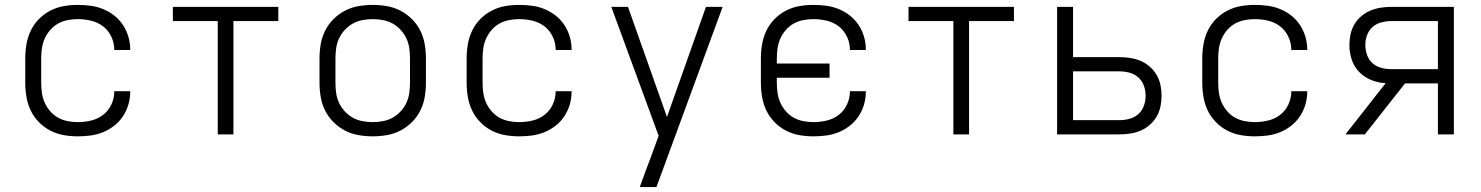

<svg xmlns="http://www.w3.org/2000/svg" viewBox="-20 -548 6040 783"><path d="M297 8Q268 8 239.5 3Q211 -2 185 -15.5Q159 -29 138.5 -50Q118 -71 105.5 -97Q93 -123 88 -152Q83 -181 83 -210V-310Q83 -339 88 -368Q93 -397 105.5 -423Q118 -449 138.5 -470Q159 -491 185 -504.5Q211 -518 239.5 -523Q268 -528 297 -528Q324 -528 350 -524.5Q376 -521 400.5 -511Q425 -501 446 -484.5Q467 -468 481.5 -446Q496 -424 503.5 -398.5Q511 -373 511 -347V-344H446V-346Q446 -373 434 -398.5Q422 -424 400.5 -440.5Q379 -457 352 -463.5Q325 -470 297 -470Q277 -470 256 -466Q235 -462 217 -452Q199 -442 185 -426Q171 -410 162.5 -391Q154 -372 151 -351.5Q148 -331 148 -310V-210Q148 -189 151 -168.5Q154 -148 162.5 -129Q171 -110 185 -94Q199 -78 217 -68Q235 -58 256 -54Q277 -50 297 -50Q325 -50 352 -56.5Q379 -63 400.5 -79.5Q422 -96 434 -121.5Q446 -147 446 -174V-176H511V-173Q511 -147 503.5 -121.5Q496 -96 481.5 -74Q467 -52 446 -35.5Q425 -19 400.5 -9Q376 1 350 4.5Q324 8 297 8Z M868 0V-462H685V-520H1115V-462H932V0Z M1500 8Q1471 8 1442 3Q1413 -2 1387 -15.5Q1361 -29 1340 -50Q1319 -71 1306 -97Q1293 -123 1288 -152Q1283 -181 1283 -210V-310Q1283 -339 1288 -368Q1293 -397 1306 -423Q1319 -449 1340 -470Q1361 -491 1387 -504.5Q1413 -518 1442 -523Q1471 -528 1500 -528Q1529 -528 1558 -523Q1587 -518 1613 -504.5Q1639 -491 1660 -470Q1681 -449 1694 -423Q1707 -397 1712 -368Q1717 -339 1717 -310V-210Q1717 -181 1712 -152Q1707 -123 1694 -97Q1681 -71 1660 -50Q1639 -29 1613 -15.5Q1587 -2 1558 3Q1529 8 1500 8ZM1500 -50Q1521 -50 1542 -54Q1563 -58 1581 -68Q1599 -78 1613.5 -93.5Q1628 -109 1637 -128Q1646 -147 1649 -168Q1652 -189 1652 -210V-310Q1652 -331 1649 -352Q1646 -373 1637 -392Q1628 -411 1613.5 -426.5Q1599 -442 1581 -452Q1563 -462 1542 -466Q1521 -470 1500 -470Q1479 -470 1458 -466Q1437 -462 1419 -452Q1401 -442 1386.5 -426.5Q1372 -411 1363 -392Q1354 -373 1351 -352Q1348 -331 1348 -310V-210Q1348 -189 1351 -168Q1354 -147 1363 -128Q1372 -109 1386.5 -93.5Q1401 -78 1419 -68Q1437 -58 1458 -54Q1479 -50 1500 -50Z M2097 8Q2068 8 2039.5 3Q2011 -2 1985 -15.5Q1959 -29 1938.5 -50Q1918 -71 1905.5 -97Q1893 -123 1888 -152Q1883 -181 1883 -210V-310Q1883 -339 1888 -368Q1893 -397 1905.5 -423Q1918 -449 1938.5 -470Q1959 -491 1985 -504.5Q2011 -518 2039.5 -523Q2068 -528 2097 -528Q2124 -528 2150 -524.5Q2176 -521 2200.5 -511Q2225 -501 2246 -484.5Q2267 -468 2281.5 -446Q2296 -424 2303.5 -398.5Q2311 -373 2311 -347V-344H2246V-346Q2246 -373 2234 -398.5Q2222 -424 2200.5 -440.5Q2179 -457 2152 -463.5Q2125 -470 2097 -470Q2077 -470 2056 -466Q2035 -462 2017 -452Q1999 -442 1985 -426Q1971 -410 1962.5 -391Q1954 -372 1951 -351.5Q1948 -331 1948 -310V-210Q1948 -189 1951 -168.5Q1954 -148 1962.5 -129Q1971 -110 1985 -94Q1999 -78 2017 -68Q2035 -58 2056 -54Q2077 -50 2097 -50Q2125 -50 2152 -56.5Q2179 -63 2200.5 -79.5Q2222 -96 2234 -121.5Q2246 -147 2246 -174V-176H2311V-173Q2311 -147 2303.5 -121.5Q2296 -96 2281.5 -74Q2267 -52 2246 -35.5Q2225 -19 2200.5 -9Q2176 1 2150 4.5Q2124 8 2097 8Z M2589 215Q2600 184 2611.5 153Q2623 122 2635 91L2666 6L2473 -520H2541L2700 -71L2859 -520H2927L2657 215Z M3297 8Q3268 8 3239.5 3Q3211 -2 3185 -15.5Q3159 -29 3138.5 -50Q3118 -71 3105.5 -97Q3093 -123 3088 -152Q3083 -181 3083 -210V-310Q3083 -339 3088 -368Q3093 -397 3105.5 -423Q3118 -449 3138.5 -470Q3159 -491 3185 -504.5Q3211 -518 3239.5 -523Q3268 -528 3297 -528Q3324 -528 3350 -524.5Q3376 -521 3400.5 -511Q3425 -501 3446 -484.5Q3467 -468 3481.5 -446Q3496 -424 3503.5 -398.5Q3511 -373 3511 -347V-344H3446V-346Q3446 -373 3434 -398.5Q3422 -424 3400.5 -440.5Q3379 -457 3352 -463.5Q3325 -470 3297 -470Q3277 -470 3256 -466Q3235 -462 3217 -452Q3199 -442 3185 -426Q3171 -410 3162.5 -391Q3154 -372 3151 -351.5Q3148 -331 3148 -310V-289H3363V-231H3148V-210Q3148 -189 3151 -168.5Q3154 -148 3162.5 -129Q3171 -110 3185 -94Q3199 -78 3217 -68Q3235 -58 3256 -54Q3277 -50 3297 -50Q3325 -50 3352 -56.5Q3379 -63 3400.5 -79.5Q3422 -96 3434 -121.5Q3446 -147 3446 -174V-176H3511V-173Q3511 -147 3503.5 -121.5Q3496 -96 3481.5 -74Q3467 -52 3446 -35.5Q3425 -19 3400.5 -9Q3376 1 3350 4.5Q3324 8 3297 8Z M3868 0V-462H3685V-520H4115V-462H3932V0Z M4291 0V-520H4356V-315H4546Q4568 -315 4590 -311.5Q4612 -308 4632 -299.5Q4652 -291 4669 -276Q4686 -261 4697 -242Q4708 -223 4712.5 -201.5Q4717 -180 4717 -157Q4717 -135 4712.5 -113.5Q4708 -92 4697 -73Q4686 -54 4669 -39Q4652 -24 4632 -15.5Q4612 -7 4590 -3.5Q4568 0 4546 0ZM4546 -58Q4566 -58 4586.5 -63.5Q4607 -69 4622.5 -83Q4638 -97 4645 -117Q4652 -137 4652 -157Q4652 -178 4645 -198Q4638 -218 4622.5 -232Q4607 -246 4586.5 -251.5Q4566 -257 4546 -257H4356V-58Z M5097 8Q5068 8 5039.5 3Q5011 -2 4985 -15.5Q4959 -29 4938.5 -50Q4918 -71 4905.5 -97Q4893 -123 4888 -152Q4883 -181 4883 -210V-310Q4883 -339 4888 -368Q4893 -397 4905.5 -423Q4918 -449 4938.5 -470Q4959 -491 4985 -504.5Q5011 -518 5039.5 -523Q5068 -528 5097 -528Q5124 -528 5150 -524.5Q5176 -521 5200.5 -511Q5225 -501 5246 -484.5Q5267 -468 5281.5 -446Q5296 -424 5303.5 -398.5Q5311 -373 5311 -347V-344H5246V-346Q5246 -373 5234 -398.5Q5222 -424 5200.5 -440.5Q5179 -457 5152 -463.5Q5125 -470 5097 -470Q5077 -470 5056 -466Q5035 -462 5017 -452Q4999 -442 4985 -426Q4971 -410 4962.5 -391Q4954 -372 4951 -351.5Q4948 -331 4948 -310V-210Q4948 -189 4951 -168.5Q4954 -148 4962.5 -129Q4971 -110 4985 -94Q4999 -78 5017 -68Q5035 -58 5056 -54Q5077 -50 5097 -50Q5125 -50 5152 -56.5Q5179 -63 5200.5 -79.5Q5222 -96 5234 -121.5Q5246 -147 5246 -174V-176H5311V-173Q5311 -147 5303.5 -121.5Q5296 -96 5281.5 -74Q5267 -52 5246 -35.5Q5225 -19 5200.5 -9Q5176 1 5150 4.5Q5124 8 5097 8Z M5546 0H5467L5631 -209Q5601 -210 5572.5 -221.5Q5544 -233 5523 -254.5Q5502 -276 5492.5 -305Q5483 -334 5483 -364Q5483 -386 5487.5 -407.5Q5492 -429 5503 -448Q5514 -467 5531 -481.5Q5548 -496 5568 -504.5Q5588 -513 5610 -516.5Q5632 -520 5653 -520H5909V0H5844V-208H5710ZM5653 -266H5844V-462H5653Q5633 -462 5612.5 -456.5Q5592 -451 5577 -437.5Q5562 -424 5555 -404.5Q5548 -385 5548 -364Q5548 -344 5555 -324Q5562 -304 5577 -290.5Q5592 -277 5612.5 -271.5Q5633 -266 5653 -266Z"/></svg>

Font: Iosevka Light Extended
Style: Regular
Weight: 300
Width: 7
Monospace: yes
Designer: Belleve Invis
Foundry: Belleve Invis
Version: Version 32.5.0; ttfautohint (v1.8.4)